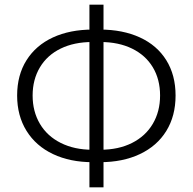

<svg xmlns="http://www.w3.org/2000/svg" viewBox="-20 -774 822 818"><path d="M53 -367Q53 -454 93 -517.5Q133 -581 205.5 -614.5Q278 -648 375 -648H406Q503 -648 576 -614.5Q649 -581 688.5 -517.5Q728 -454 728 -367Q728 -280 688.5 -216Q649 -152 576 -117.5Q503 -83 406 -83H375Q279 -83 206 -117.5Q133 -152 93 -216.5Q53 -281 53 -367ZM662 -367Q662 -436 631 -487.5Q600 -539 542.5 -567Q485 -595 408 -595H373Q296 -595 238.5 -567Q181 -539 150 -487Q119 -435 119 -367Q119 -299 150 -246.5Q181 -194 239 -165Q297 -136 373 -136H408Q485 -136 542.5 -165Q600 -194 631 -246.5Q662 -299 662 -367ZM421 -754V24H361V-754Z"/></svg>

Font: 寒蝉端黑体 Light
Style: Regular
Weight: 300
Designer: ChillDuanSans {Warren2060}; 
Source Han Sans {Ryoko NISHIZUKA 西塚涼子 (kana, bopomofo & ideographs); Paul D. Hunt (Latin, G
Foundry: ChillType&Adobe
Version: Version 1.300;Glyphs 3.3 (3306)